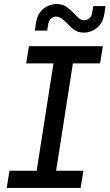

<svg xmlns="http://www.w3.org/2000/svg" viewBox="-20 -928 541 948"><path d="M13 0 27 -85H161L244 -615H109L123 -700H488L474 -615H340L257 -85H392L378 0ZM394 -767Q374 -767 359 -774Q344 -781 333.5 -790.5Q323 -800 314 -810Q300 -824 286.5 -835Q273 -846 256 -846Q242 -846 231 -835.5Q220 -825 217 -803L213 -777H152L157 -811Q164 -860 193.5 -884Q223 -908 260 -908Q287 -908 306 -895.5Q325 -883 338 -869Q353 -854 366 -841Q379 -828 396 -828Q411 -828 422.5 -839Q434 -850 436 -872L441 -898H501L496 -864Q489 -815 459.5 -791Q430 -767 394 -767Z"/></svg>

Font: MuseoModerno
Style: Italic
Weight: 400
Italic angle: -9°
Designer: Pablo Cosgaya, Héctor Gatti, Marcela Romero, and the Authors of The MuseoModerno Project.
Foundry: Omnibus-Type Team
Version: Version 1.003